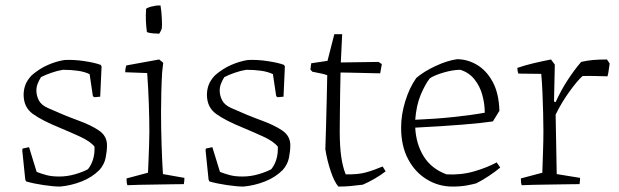

<svg xmlns="http://www.w3.org/2000/svg" viewBox="-20 -678 2280 707"><path d="M202 9Q178 9 140.5 3.5Q103 -2 76 -10L73 -17L62 -124L63 -131L87 -136L115 -45Q133 -38 152 -33Q171 -28 198 -28Q228 -28 257 -36.5Q286 -45 304 -55Q330 -88 328 -138Q312 -158 273.5 -175.5Q235 -193 199 -208Q135 -234 101 -258.5Q67 -283 67 -329Q67 -348 73.5 -365.5Q80 -383 97 -401Q125 -425 155.5 -438.5Q186 -452 217 -457Q251 -459 290.5 -453Q330 -447 351 -439L354 -433L349 -322L327 -320L322 -324L310 -405Q291 -414 266 -417.5Q241 -421 212 -421Q192 -418 169 -410Q146 -402 131 -394Q124 -383 119 -370.5Q114 -358 114 -345Q114 -326 123 -308.5Q132 -291 157 -280Q217 -253 266.5 -235Q316 -217 345 -197Q374 -177 374 -143Q374 -122 369 -97Q364 -72 346 -52Q319 -25 281 -10Q243 5 202 9Z M449 4Q447 -2 446.5 -8Q446 -14 446 -21L525 -42Q526 -61 527 -88.5Q528 -116 529 -144.5Q530 -173 530 -193Q530 -239 528 -296.5Q526 -354 522 -409L441 -412Q441 -425 445 -437L566 -459L581 -447L577 -411Q575 -377 574 -337.5Q573 -298 573 -264Q573 -207 575 -145Q577 -83 580 -37L659 -23Q659 -18 658.5 -11.5Q658 -5 657 0Q644 0 616 0.5Q588 1 555 1.5Q522 2 493 2.5Q464 3 449 4ZM521 -560Q515 -601 518 -646Q530 -653 544 -655Q551 -657 557.5 -657.5Q564 -658 571 -658Q575 -635 576 -608Q577 -581 576 -575Q576 -572 571.5 -563Q567 -554 566 -554Q560 -554 545 -555Q530 -556 521 -560Z M877 9Q853 9 815.5 3.5Q778 -2 751 -10L748 -17L737 -124L738 -131L762 -136L790 -45Q808 -38 827 -33Q846 -28 873 -28Q903 -28 932 -36.5Q961 -45 979 -55Q1005 -88 1003 -138Q987 -158 948.5 -175.5Q910 -193 874 -208Q810 -234 776 -258.5Q742 -283 742 -329Q742 -348 748.5 -365.5Q755 -383 772 -401Q800 -425 830.5 -438.5Q861 -452 892 -457Q926 -459 965.5 -453Q1005 -447 1026 -439L1029 -433L1024 -322L1002 -320L997 -324L985 -405Q966 -414 941 -417.5Q916 -421 887 -421Q867 -418 844 -410Q821 -402 806 -394Q799 -383 794 -370.5Q789 -358 789 -345Q789 -326 798 -308.5Q807 -291 832 -280Q892 -253 941.5 -235Q991 -217 1020 -197Q1049 -177 1049 -143Q1049 -122 1044 -97Q1039 -72 1021 -52Q994 -25 956 -10Q918 5 877 9Z M1226 9Q1211 -8 1197.5 -48.5Q1184 -89 1178 -129Q1179 -162 1180.5 -209Q1182 -256 1183 -307Q1184 -358 1185 -401Q1176 -405 1157 -408.5Q1138 -412 1130 -414L1123 -422L1126 -445L1186 -454L1211 -552H1240L1235 -448L1374 -450L1386 -442L1380 -408Q1372 -408 1353 -408.5Q1334 -409 1311 -409.5Q1288 -410 1267 -410.5Q1246 -411 1234 -411Q1233 -379 1232.5 -336.5Q1232 -294 1231.5 -255.5Q1231 -217 1231 -196Q1231 -139 1236.5 -101Q1242 -63 1253 -36Q1298 -35 1327 -43Q1356 -51 1389 -65L1400 -47Q1382 -33 1359.5 -20Q1337 -7 1316 2Q1292 5 1271.5 7Q1251 9 1226 9Z M1646 9Q1595 9 1551.5 -17.5Q1508 -44 1482.5 -92.5Q1457 -141 1457 -208Q1457 -256 1472.5 -306Q1488 -356 1513 -391Q1541 -415 1584 -435Q1627 -455 1663 -460Q1701 -460 1736 -439.5Q1771 -419 1794 -377Q1817 -335 1819 -270L1795 -231Q1756 -225 1682 -219Q1608 -213 1509 -208Q1512 -148 1540 -102.5Q1568 -57 1624 -36Q1678 -33 1726 -47Q1774 -61 1809 -80L1822 -61Q1804 -46 1780 -30Q1756 -14 1734 -3Q1724 0 1700.5 4.5Q1677 9 1646 9ZM1509 -237Q1583 -240 1649 -247Q1715 -254 1765 -263Q1765 -296 1756 -328.5Q1747 -361 1727 -386Q1707 -411 1675 -421Q1649 -421 1615.5 -411.5Q1582 -402 1563 -390Q1545 -367 1529 -328.5Q1513 -290 1509 -237Z M1901 4Q1899 -2 1898.5 -8Q1898 -14 1898 -21L1977 -42Q1978 -78 1979.5 -118.5Q1981 -159 1981 -197Q1981 -225 1980 -261.5Q1979 -298 1977.5 -336Q1976 -374 1973 -406L1889 -407Q1885 -416 1885 -428Q1914 -438 1946 -445.5Q1978 -453 2009 -459L2023 -440L2020 -304L2026 -302Q2046 -346 2070.5 -383.5Q2095 -421 2120 -450Q2141 -455 2163 -457Q2185 -459 2215 -459L2225 -444L2220 -410L2217 -397Q2202 -397 2173.5 -398Q2145 -399 2125 -398Q2106 -381 2077 -341Q2048 -301 2026 -256L2030 -37L2116 -23Q2116 -11 2114 0Q2100 0 2071.5 0.5Q2043 1 2009 1.5Q1975 2 1945.5 2.5Q1916 3 1901 4Z"/></svg>

Font: Labrada Light
Style: Regular
Weight: 300
Designer: Mercedes Jáuregui
Foundry: Omnibus-Type Team
Version: Version 1.000; ttfautohint (v1.8.4.7-5d5b)